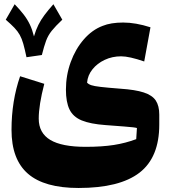

<svg xmlns="http://www.w3.org/2000/svg" viewBox="-20 -643 820 927"><path d="M676.3 -346.2Q604 -371.1 564.9 -371.1Q522 -371.1 485.6 -354Q449.2 -336.9 426.3 -308.1Q403.3 -279.3 400.4 -244.1Q407.2 -236.3 420.7 -231.7Q434.1 -227.1 466.1 -223.4Q498 -219.7 560.5 -214.8Q633.3 -210 674.3 -196.5Q715.3 -183.1 732.2 -157.5Q749 -131.8 749 -89.8V-41.5Q749 117.2 653.3 190.9Q557.6 264.6 359.4 264.6Q194.3 264.6 115 195.8Q35.6 127 35.6 -16.1Q35.6 -155.3 77.1 -274.9L193.8 -238.3Q167 -135.3 167 -70.3Q167 -1 222.7 32.5Q278.3 65.9 393.1 65.9Q473.1 65.9 530 56.9Q586.9 47.9 637.7 28.8L641.1 -24.9Q634.8 -26.9 622.6 -28.3Q610.4 -29.8 580.1 -32.2Q549.8 -34.7 489.3 -39.1Q416.5 -44.4 374.8 -61.5Q333 -78.6 315.7 -114.3Q298.3 -149.9 298.3 -210Q298.3 -279.8 321.3 -343Q344.2 -406.2 384.5 -452.6Q424.8 -499 475.6 -518.1Q515.1 -534.2 574.7 -534.2Q634.8 -534.2 706.5 -511.2ZM182.1 -377.4 107.9 -366.7Q99.6 -406.2 92.5 -431.4Q85.4 -456.5 75.4 -474.4Q65.4 -492.2 49.6 -508.8Q33.7 -525.4 7.8 -547.9L50.8 -622.6Q77.1 -595.2 94.7 -572.3Q112.3 -549.3 124 -524.9Q135.7 -500.5 144 -467.3Q153.3 -499 165.3 -522.9Q177.2 -546.9 194.6 -570.1Q211.9 -593.3 237.8 -622.6L280.8 -547.9Q247.6 -516.6 230 -494.6Q212.4 -472.7 202.6 -446.5Q192.9 -420.4 182.1 -377.4Z"/></svg>

Font: Pinar-DS3-FD ExtraBold
Style: Regular
Weight: 800
Designer: Amin Abedi
Version: Version 3.000